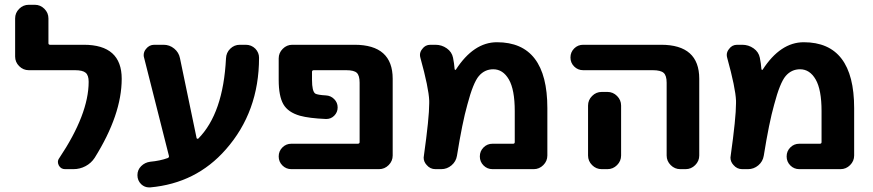

<svg xmlns="http://www.w3.org/2000/svg" viewBox="-20 -735 3686 811"><path d="M254.9 -20.5Q237.3 -20.5 228.5 -36.1Q224.6 -43.9 224.6 -50.8Q224.6 -59.6 230.5 -67.4Q354.5 -252.9 354.5 -389.6Q354.5 -417 341.8 -427.7Q329.1 -438.5 296.9 -438.5H101.6Q78.1 -438.5 61 -455.6Q43.9 -472.7 43.9 -496.1V-657.2Q43.9 -680.7 61 -697.8Q78.1 -714.8 101.6 -714.8H127Q150.4 -714.8 167.5 -697.8Q184.6 -680.7 184.6 -657.2V-552.7Q184.6 -545.9 191.4 -545.9H334Q494.1 -545.9 494.1 -402.3Q494.1 -251 379.9 -68.4Q365.2 -45.9 341.3 -33.2Q317.4 -20.5 290 -20.5Z M810.5 -151.4Q811.5 -149.4 814 -148.9Q816.4 -148.4 817.4 -149.4Q922.9 -255.9 934.6 -488.3Q935.5 -512.7 952.6 -529.3Q969.7 -545.9 993.2 -545.9H1017.6Q1042 -545.9 1058.6 -529.3Q1074.2 -512.7 1074.2 -491.2Q1074.2 -262.7 933.6 -103.5Q808.6 39.1 614.3 56.6Q611.3 56.6 609.4 56.6Q590.8 56.6 576.2 43Q560.5 27.3 560.5 4.9Q560.5 -17.6 576.2 -33.2Q591.8 -48.8 614.3 -51.8Q656.2 -55.7 688.5 -67.4Q695.3 -70.3 693.4 -77.1L588.9 -490.2Q586.9 -496.1 586.9 -502Q586.9 -516.6 596.7 -528.3Q610.4 -545.9 631.8 -545.9H670.9Q696.3 -545.9 715.8 -529.8Q735.4 -513.7 740.2 -489.3Z M1638.7 -78.1Q1638.7 -54.7 1621.6 -37.6Q1604.5 -20.5 1581.1 -20.5H1210.9Q1188.5 -20.5 1172.9 -36.1Q1157.2 -51.8 1157.2 -74.2Q1157.2 -96.7 1172.9 -112.3Q1188.5 -127.9 1210.9 -127.9H1491.2Q1499 -127.9 1499 -134.8V-385.7Q1499 -416 1487.3 -427.2Q1475.6 -438.5 1442.4 -438.5H1305.7Q1297.9 -438.5 1297.9 -431.6V-397.5Q1297.9 -349.6 1311.5 -339.8Q1321.3 -334 1356.4 -332Q1377 -331.1 1391.6 -316.4Q1406.2 -301.8 1406.2 -281.2Q1406.2 -260.7 1391.6 -246.1Q1377.9 -232.4 1358.4 -232.4Q1357.4 -232.4 1356.4 -232.4Q1286.1 -235.4 1247.1 -246.1Q1196.3 -260.7 1176.8 -294.9Q1157.2 -329.1 1157.2 -397.5V-488.3Q1157.2 -511.7 1174.3 -528.8Q1191.4 -545.9 1214.8 -545.9H1477.5Q1638.7 -545.9 1638.7 -402.3Z M1900.4 -442.4Q1901.4 -440.4 1902.8 -439.9Q1904.3 -439.5 1905.3 -440.4Q1980.5 -556.6 2079.1 -556.6Q2292 -556.6 2292 -278.3V-78.1Q2292 -54.7 2274.9 -37.6Q2257.8 -20.5 2234.4 -20.5H2060.5Q2038.1 -20.5 2022.5 -36.1Q2006.8 -51.8 2006.8 -74.2Q2006.8 -96.7 2022.5 -112.3Q2038.1 -127.9 2060.5 -127.9H2147.5Q2154.3 -127.9 2154.3 -134.8V-265.6Q2154.3 -356.4 2129.4 -399.4Q2104.5 -442.4 2063.5 -442.4Q2027.3 -442.4 2002.9 -414.1Q1978.5 -385.7 1954.1 -293Q1932.6 -216.8 1910.2 -77.1Q1906.2 -52.7 1887.2 -36.6Q1868.2 -20.5 1843.8 -20.5H1819.3Q1796.9 -20.5 1782.2 -38.1Q1769.5 -51.8 1769.5 -69.3Q1769.5 -73.2 1770.5 -77.1Q1793 -237.3 1793 -298.8Q1793 -304.7 1793 -309.6Q1791 -363.3 1755.9 -490.2Q1753.9 -497.1 1753.9 -502.9Q1753.9 -516.6 1763.7 -528.3Q1776.4 -545.9 1797.9 -545.9H1819.3Q1845.7 -545.9 1867.2 -530.8Q1888.7 -515.6 1893.6 -491.2Q1898.4 -467.8 1900.4 -442.4Z M2443.4 -438.5Q2420.9 -438.5 2405.3 -454.1Q2389.6 -469.7 2389.6 -492.2Q2389.6 -514.6 2405.3 -530.3Q2420.9 -545.9 2443.4 -545.9H2772.5Q2933.6 -545.9 2933.6 -402.3V-78.1Q2933.6 -54.7 2916.5 -37.6Q2899.4 -20.5 2876 -20.5H2853.5Q2830.1 -20.5 2813 -37.6Q2795.9 -54.7 2795.9 -78.1V-385.7Q2795.9 -416 2783.2 -427.2Q2770.5 -438.5 2737.3 -438.5ZM2545.9 -346.7Q2569.3 -346.7 2586.4 -329.6Q2603.5 -312.5 2603.5 -289.1V-155.3V-78.1Q2603.5 -54.7 2586.4 -37.6Q2569.3 -20.5 2545.9 -20.5H2521.5Q2498 -20.5 2481 -37.6Q2463.9 -54.7 2463.9 -78.1V-155.3V-289.1Q2463.9 -312.5 2481 -329.6Q2498 -346.7 2521.5 -346.7Z M3196.3 -442.4Q3197.3 -440.4 3198.7 -439.9Q3200.2 -439.5 3201.2 -440.4Q3276.4 -556.6 3375 -556.6Q3587.9 -556.6 3587.9 -278.3V-78.1Q3587.9 -54.7 3570.8 -37.6Q3553.7 -20.5 3530.3 -20.5H3356.4Q3334 -20.5 3318.4 -36.1Q3302.7 -51.8 3302.7 -74.2Q3302.7 -96.7 3318.4 -112.3Q3334 -127.9 3356.4 -127.9H3443.4Q3450.2 -127.9 3450.2 -134.8V-265.6Q3450.2 -356.4 3425.3 -399.4Q3400.4 -442.4 3359.4 -442.4Q3323.2 -442.4 3298.8 -414.1Q3274.4 -385.7 3250 -293Q3228.5 -216.8 3206.1 -77.1Q3202.1 -52.7 3183.1 -36.6Q3164.1 -20.5 3139.6 -20.5H3115.2Q3092.8 -20.5 3078.1 -38.1Q3065.4 -51.8 3065.4 -69.3Q3065.4 -73.2 3066.4 -77.1Q3088.9 -237.3 3088.9 -298.8Q3088.9 -304.7 3088.9 -309.6Q3086.9 -363.3 3051.8 -490.2Q3049.8 -497.1 3049.8 -502.9Q3049.8 -516.6 3059.6 -528.3Q3072.3 -545.9 3093.8 -545.9H3115.2Q3141.6 -545.9 3163.1 -530.8Q3184.6 -515.6 3189.5 -491.2Q3194.3 -467.8 3196.3 -442.4Z"/></svg>

Font: Gen Jyuu Gothic Bold
Style: Bold
Weight: 700
Designer: [Source Han Sans]
Ryoko NISHIZUKA  (kana & ideographs); Paul D. Hunt (Latin, Greek & Cyrillic); Wenlong ZHANG  (bopomofo
Version: Version 1.002.20150607